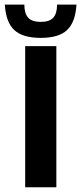

<svg xmlns="http://www.w3.org/2000/svg" viewBox="-58 -796 344 816"><path d="M49 0V-600H181.5V0ZM115 -635Q38.5 -635 2.8 -668.2Q-33 -701.5 -37.5 -776.5H45.5Q45.5 -738.5 61.8 -720.8Q78 -703 115 -703Q152 -703 168.2 -720.5Q184.5 -738 184.5 -776.5H267Q262.5 -701.5 227 -668.2Q191.5 -635 115 -635Z"/></svg>

Font: Big Shoulders Text Thin ExtraBold
Style: Regular
Weight: 800
Version: Version 2.002